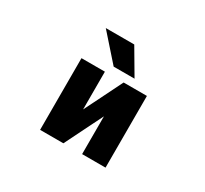

<svg xmlns="http://www.w3.org/2000/svg" viewBox="-153 -994 1306 1221"><g transform="rotate(30 500.0 -383.0)"><path d="M300.8 -767.6H509.8L620.1 -580.1H466.8ZM571.3 -275.4 433.6 2H262.7V-524.4H434.6V-247.1L572.3 -524.4H743.2V2H571.3Z"/></g></svg>

Font: GenEi Gothic M Heavy
Style: Regular
Weight: 800
Designer: o_tamon (Modified); [Source Han Sans]
Ryoko NISHIZUKA  (kana & ideographs); Paul D. Hunt (Latin, Greek & Cyrillic); Wenl
Version: Version 1.1a;Original Version 1.004